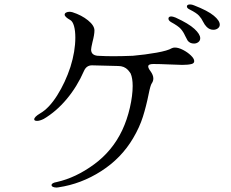

<svg xmlns="http://www.w3.org/2000/svg" viewBox="-20 -827 1040 864"><path d="M894 -729Q887 -744 875.5 -756.5Q864 -769 834 -784Q821 -790 821 -798Q821 -802 824.5 -804.5Q828 -807 835 -807Q844 -807 853 -803Q915 -779 942 -756.5Q969 -734 969 -716Q969 -706 960.5 -699.5Q952 -693 940 -693Q923 -693 910 -706Q901 -715 894 -729ZM235 17Q225 17 218.5 14Q212 11 212 6Q212 -4 236 -8Q321 -27 403.5 -87.5Q486 -148 530 -241Q552 -288 564.5 -342.5Q577 -397 577 -440Q577 -475 568 -496Q566 -500 556 -512Q539 -530 512 -530L394 -533Q369 -533 358 -508Q327 -437 280 -381Q233 -325 177 -292Q159 -283 147 -283Q134 -283 134 -290Q134 -301 161 -317Q201 -340 237.5 -398Q274 -456 297 -526Q319 -596 319 -658Q319 -689 313 -710Q307 -731 296 -737Q271 -751 271 -761Q271 -767 277.5 -770.5Q284 -774 293 -774Q298 -774 306 -772Q347 -759 376 -735.5Q405 -712 405 -690Q405 -671 396 -637Q390 -611 390 -604Q390 -579 419 -576Q457 -574 489 -574Q526 -574 578 -576Q634 -581 684.5 -590Q735 -599 753 -610Q759 -613 767 -613Q783 -613 803.5 -602.5Q824 -592 839 -577.5Q854 -563 854 -552Q854 -542 842 -539Q827 -535 800 -535Q786 -535 742 -537Q698 -539 670 -539Q647 -539 647 -528Q647 -520 657 -507Q670 -489 670 -474Q670 -462 663 -452Q657 -444 649 -404Q638 -349 623 -301.5Q608 -254 579 -205Q526 -115 435.5 -57Q345 1 243 16ZM813 -666Q805 -684 793.5 -697Q782 -710 749 -728Q738 -735 738 -743Q738 -753 751 -753Q757 -753 770 -748Q829 -721 855 -697Q881 -673 881 -655Q881 -644 872.5 -637.5Q864 -631 853 -631Q834 -631 824 -645Q818 -655 813 -666Z"/></svg>

Font: Hina Mincho
Style: Regular
Weight: 400
Designer: satsuyako
Foundry: satsuyako
Version: Version 1.100